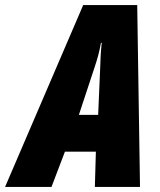

<svg xmlns="http://www.w3.org/2000/svg" viewBox="-78 -737 630 757"><path d="M-58 0H125L178 -139H300L296 0H474L463 -717H250ZM233 -284 295 -472C306 -505 314 -533 320 -568H323C319 -531 318 -501 317 -469L309 -284Z"/></svg>

Font: Noto Sans ExtraCondensed Black
Style: Italic
Weight: 900
Width: 2
Italic angle: -12°
Designer: Monotype Design Team
Foundry: Monotype Imaging Inc.
Version: Version 2.013